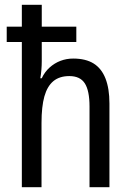

<svg xmlns="http://www.w3.org/2000/svg" viewBox="-20 -780 545 800"><path d="M154 -760V-669H298V-605H154V-525Q154 -508 152.5 -489.5Q151 -471 148 -454H154Q166 -480 186.5 -498.5Q207 -517 232 -526.5Q257 -536 285 -536Q337 -536 370 -515.5Q403 -495 419.5 -453Q436 -411 436 -349V0H353V-336Q353 -402 333.5 -432.5Q314 -463 269 -463Q228 -463 202.5 -442Q177 -421 165 -378.5Q153 -336 153 -268V0H71V-605H8V-669H71V-760Z"/></svg>

Font: Noto Sans Thai Condensed
Style: Regular
Weight: 400
Width: 3
Designer: Monotype Design Team
Foundry: Monotype Imaging Inc.
Version: Version 2.002